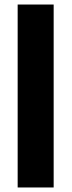

<svg xmlns="http://www.w3.org/2000/svg" viewBox="-20 -828 316 848"><path d="M58 -808H217V0H58Z"/></svg>

Font: Encode Sans Narrow
Style: Bold
Weight: 700
Designer: Pablo Impallari, Andres Torresi
Foundry: Pablo Impallari, Andres Torresi
Version: Version 1.000; ttfautohint (v1.00) -l 8 -r 50 -G 200 -x 14 -